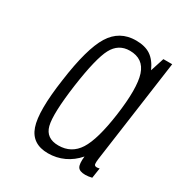

<svg xmlns="http://www.w3.org/2000/svg" viewBox="-138 -645 708 754"><g transform="rotate(30 216.5 -268.5)"><path d="M393 -537 373 -475Q356 -513 330.5 -530Q305 -547 264 -547Q190 -547 151 -484Q112 -421 91 -267Q69 -115 90.5 -52.5Q112 10 185 10Q223 10 256.5 -5.5Q290 -21 316 -51Q312 -16 320 -3Q328 10 354 10Q362 10 368.5 9Q375 8 384 6L391 -40Q387 -39 384 -38.5Q381 -38 379 -38Q368 -38 367 -46.5Q366 -55 368 -70L433 -537ZM344 -257Q327 -136 295.5 -86.5Q264 -37 205 -37Q149 -37 136.5 -85.5Q124 -134 143 -272Q162 -406 187 -453Q212 -500 263 -500Q325 -500 343.5 -443Q362 -386 344 -257Z"/></g></svg>

Font: Secuela ExtLt
Style: Italic
Weight: 200
Italic angle: -8°
Designer: Fernando Haro
Foundry: deFharo
Version: Version 1.704